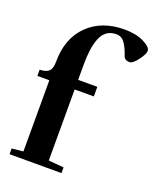

<svg xmlns="http://www.w3.org/2000/svg" viewBox="-136 -809 730 891"><g transform="rotate(20 229.0 -363.5)"><path d="M20 0V-28.3L76.2 -34.2V-385.7H17.1V-416.5Q46.9 -416.5 61.5 -429.4Q76.2 -442.4 76.2 -477.5Q76.2 -592.8 144.3 -659.7Q212.4 -726.6 324.7 -726.6Q381.8 -726.6 420.2 -707.5Q458.5 -688.5 458.5 -669.4Q458.5 -653.3 435.3 -622.6Q412.1 -591.8 396.5 -591.8Q372.1 -591.8 365.7 -611.8Q354 -647.9 338.1 -670.4Q322.3 -692.9 295.9 -692.9Q268.6 -692.9 249.3 -679Q230 -665 220 -638.9Q210 -612.8 205.6 -581.1Q201.2 -549.3 201.2 -507.8V-433.1H295.9V-385.7H201.2V-34.7L276.4 -28.3V0Z"/></g></svg>

Font: Elstob
Style: Bold
Weight: 700
Designer: Peter S. Baker
Version: Version 1.015